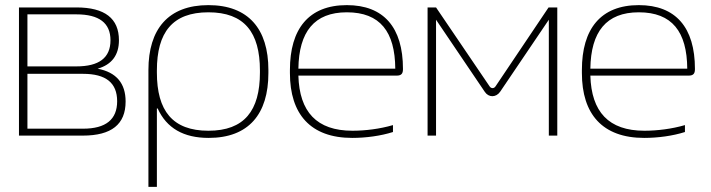

<svg xmlns="http://www.w3.org/2000/svg" viewBox="-20 -529 2773 749"><path d="M54 0H303C415 0 470 -44 470 -133C470 -204 434 -247 361 -261C416 -277 444 -314 444 -372C444 -457 389 -500 278 -500H54ZM87 -27V-241H304C393 -241 437 -206 437 -134C437 -63 393 -27 304 -27ZM87 -270V-473H278C367 -473 411 -439 411 -372C411 -303 366 -270 278 -270Z M1027 -244V-256C1027 -416 949 -509 793 -509C636 -509 559 -415 559 -256V200H592V-106H595C630 -29 696 9 794 9C950 9 1027 -84 1027 -244ZM592 -246V-254C592 -403 653 -481 793 -481C933 -481 994 -403 994 -254V-246C994 -97 933 -19 793 -19C653 -19 592 -97 592 -246Z M1552 -260C1552 -422 1477 -509 1333 -509C1184 -509 1111 -416 1111 -256V-244C1111 -84 1191 9 1354 9C1408 9 1466 1 1513 -14V-41C1462 -26 1404 -19 1355 -19C1215 -19 1148 -93 1144 -234H1527C1547 -234 1552 -243 1552 -260ZM1144 -261C1146 -405 1206 -481 1333 -481C1463 -481 1521 -405 1522 -261Z M1648 -500V0H1681V-452L1871 -171C1886 -148 1915 -148 1931 -171L2121 -452V0H2154V-500H2120L1913 -192C1907 -183 1896 -183 1890 -192L1681 -500Z M2691 -260C2691 -422 2616 -509 2472 -509C2323 -509 2250 -416 2250 -256V-244C2250 -84 2330 9 2493 9C2547 9 2605 1 2652 -14V-41C2601 -26 2543 -19 2494 -19C2354 -19 2287 -93 2283 -234H2666C2686 -234 2691 -243 2691 -260ZM2283 -261C2285 -405 2345 -481 2472 -481C2602 -481 2660 -405 2661 -261Z"/></svg>

Font: LT Wave Text Thin
Style: Regular
Weight: 100
Designer: Daniel Lyons
Version: Version 2.5 (Glyphs App)